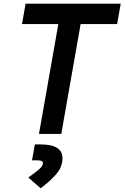

<svg xmlns="http://www.w3.org/2000/svg" viewBox="-20 -713 663 1022"><path d="M187.5 0 290.5 -585H97.2L116.2 -693.4H622.6L603.5 -585H409.2L306.2 0ZM196.3 289.1 130.9 231.9Q166 207 187.3 189Q208.5 170.9 208.5 155.8Q208.5 140.6 182.1 140.6H150.4L165.5 55.7H196.3Q312.5 55.7 312.5 128.9Q312.5 176.3 278.1 215.3Q243.7 254.4 196.3 289.1Z"/></svg>

Font: Cascadia Code PL SemiBold
Style: Italic
Weight: 600
Italic angle: -10°
Monospace: yes
Designer: Aaron Bell
Foundry: Saja Typeworks
Version: Version 2404.023; ttfautohint (v1.8.4)